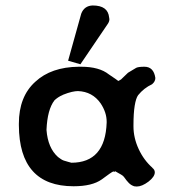

<svg xmlns="http://www.w3.org/2000/svg" viewBox="-20 -681 648 702"><path d="M277 -631Q288 -660 319 -661Q375 -661 379 -617Q380 -614 380 -611Q380 -603 375 -595L274 -446L229 -459ZM468 -1Q459 -4 451 -12Q443 -20 434 -33Q431 -38 423 -42.5Q415 -47 401 -55L400 -53L394 -54Q388 -52 352 -25Q317 0 249 0Q50 0 49 -223Q49 -226 49 -229Q49 -328 109 -382Q167 -436 268 -437Q273 -437 277 -437Q343 -437 378 -409Q393 -399 403 -392Q412 -385 413 -385Q413 -385 425 -392L423 -391L448 -415L478 -433Q486 -437 508 -437Q542 -437 548 -396Q548 -383 536 -373Q506 -359 485 -333Q477 -322 472.5 -294.5Q468 -267 468 -223Q468 -221 468 -219Q468 -177 487 -136Q506 -95 538 -67L536 -68Q546 -61 546 -51Q546 -35 523 -17Q499 1 480 1Q475 1 470 0ZM150 -206Q155 -140 192 -107Q195 -105 201 -100.5Q207 -96 213 -94Q221 -92 230 -89Q239 -86 241 -86Q365 -86 370 -233Q370 -235 370 -236Q370 -270 348 -303Q318 -346 265 -348Q256 -348 242.5 -345Q229 -342 209 -334H210Q200 -330 192 -324.5Q184 -319 179 -314Q153 -280 150 -206Z"/></svg>

Font: New Athena Unicode
Style: Bold
Weight: 700
Designer: J. Rusten 1997; rev. by R. Hancock 2001, 2002, rev. by D. Mastronarde 2002-2021
Foundry: Society for Classical Studies (formerly American Philological Association)
Version: Version 5.008